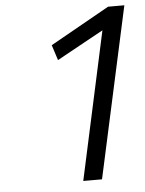

<svg xmlns="http://www.w3.org/2000/svg" viewBox="-51 -733 584 775"><g transform="rotate(-5 241.0 -346.0)"><path d="M196 -495 385 -599 255 0H331L482 -692H416L176 -557Z"/></g></svg>

Font: RazerF5
Style: Italic
Weight: 400
Foundry: Razer Inc.
Version: Version 2